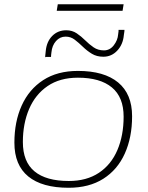

<svg xmlns="http://www.w3.org/2000/svg" viewBox="-20 -877 701 907"><path d="M304 10Q179 10 113.5 -43.5Q48 -97 48 -203Q48 -302 82.5 -378.5Q117 -455 184 -498.5Q251 -542 348 -542Q472 -542 538 -487.5Q604 -433 604 -328Q604 -228 569.5 -151.5Q535 -75 468 -32.5Q401 10 304 10ZM305 -22Q389 -22 447 -60.5Q505 -99 534.5 -168Q564 -237 564 -326Q564 -418 508.5 -464Q453 -510 348 -510Q263 -510 205 -470.5Q147 -431 117.5 -362Q88 -293 88 -206Q88 -113 143 -67.5Q198 -22 305 -22ZM194 -608Q194 -610 193.5 -606.5Q193 -603 192.5 -601.5Q192 -600 193 -606.5Q194 -613 196 -635Q200 -680 226.5 -707Q253 -734 293 -734Q321 -734 342.5 -719.5Q364 -705 382.5 -686.5Q401 -668 422 -653.5Q443 -639 471 -639Q499 -639 517.5 -663Q536 -687 538 -714Q540 -727 540 -729.5Q540 -732 540 -736H568Q568 -731 567.5 -728Q567 -725 565 -711Q561 -667 534 -638Q507 -609 468 -609Q437 -609 414 -623Q391 -637 371.5 -656Q352 -675 333 -689.5Q314 -704 290 -704Q263 -704 244.5 -683Q226 -662 223 -630Q221 -616 221 -608Q221 -610 220.5 -605Q220 -600 219.5 -598.5Q219 -597 221 -608ZM248 -826 253 -857H564L559 -826Z"/></svg>

Font: Georama Extended ExtraLight
Style: Italic
Weight: 200
Width: 7
Italic angle: -9°
Designer: Jean-Baptiste Levee
Foundry: Production Type
Version: Version 1.000